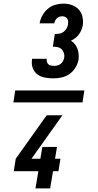

<svg xmlns="http://www.w3.org/2000/svg" viewBox="-20 -873 540 1061"><path d="M275 -440Q251 -440 227.5 -444.5Q204 -449 186.5 -462Q169 -475 161 -497Q153 -519 157 -543V-548H238V-546Q237 -538 239.5 -530Q242 -522 248 -517Q254 -512 263 -510.5Q272 -509 280 -509Q289 -509 298.5 -511.5Q308 -514 316 -520.5Q324 -527 328.5 -536Q333 -545 335 -555Q337 -568 333 -580.5Q329 -593 320 -601.5Q311 -610 298 -612.5Q285 -615 272 -615L283 -685Q295 -685 307.5 -687Q320 -689 330 -696Q340 -703 347 -714.5Q354 -726 356 -738Q357 -746 356.5 -754.5Q356 -763 351.5 -770Q347 -777 339.5 -780Q332 -783 324 -783Q316 -783 308.5 -780.5Q301 -778 295 -772.5Q289 -767 285 -759.5Q281 -752 280 -744H199V-745Q203 -767 214.5 -788Q226 -809 244.5 -824.5Q263 -840 285.5 -846.5Q308 -853 330 -853Q355 -853 377.5 -845Q400 -837 415.5 -820Q431 -803 436 -779Q441 -755 437 -730Q434 -717 428.5 -704.5Q423 -692 415 -681.5Q407 -671 396 -662.5Q385 -654 372 -648Q385 -640 394 -628.5Q403 -617 408 -603.5Q413 -590 414.5 -574.5Q416 -559 414 -543Q410 -521 397 -499.5Q384 -478 364 -464Q344 -450 321 -445Q298 -440 275 -440ZM54 -307 64 -373H446L436 -307ZM176 168 192 73H56L67 4L238 -236H325L154 4H203L214 -61H295L284 4H314L303 73H273L257 168Z"/></svg>

Font: Iosevka Custom
Style: Bold Italic
Weight: 700
Italic angle: -9°
Designer: Belleve Invis
Foundry: Belleve Invis
Version: Version 30.3.1; ttfautohint (v1.8.3)